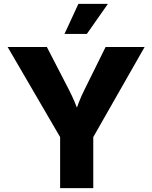

<svg xmlns="http://www.w3.org/2000/svg" viewBox="-20 -970 785 990"><path d="M290 0V-263.2L19.5 -727.5H221.7L335.9 -506.3Q352.1 -474.6 365.5 -442.9Q378.9 -411.1 392.6 -370.1H361.8Q374.5 -411.6 387 -443.4Q399.4 -475.1 415 -506.3L524.4 -727.5H725.6L460.9 -263.2V0ZM312.5 -794.9 384.3 -950.2H536.6L427.7 -794.9Z"/></svg>

Font: Inter 17pt ExtraBold
Style: Regular
Weight: 800
Version: Version 4.001;git-66647c0bb